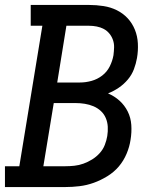

<svg xmlns="http://www.w3.org/2000/svg" viewBox="-28 -755 648 775"><path d="M-8 0V-84H50L143 -651H96V-735H332Q361 -735 390 -730.5Q419 -726 444 -713.5Q469 -701 487.5 -681Q506 -661 516.5 -635Q527 -609 528.5 -579.5Q530 -550 525 -521Q521 -498 512.5 -475.5Q504 -453 488 -434Q472 -415 451.5 -401Q431 -387 408 -378Q434 -367 454.5 -348.5Q475 -330 487.5 -305Q500 -280 502 -250.5Q504 -221 499 -191Q495 -163 483 -134.5Q471 -106 451.5 -83Q432 -60 405 -43.5Q378 -27 350 -17Q322 -7 293 -3.5Q264 0 236 0ZM203 -422H295Q318 -422 341.5 -428.5Q365 -435 384.5 -450Q404 -465 415 -487Q426 -509 430 -532Q432 -548 432.5 -563.5Q433 -579 428 -593.5Q423 -608 413.5 -619.5Q404 -631 391 -638Q378 -645 362.5 -648Q347 -651 332 -651H240ZM147 -84H236Q254 -84 272.5 -86Q291 -88 309 -94.5Q327 -101 344 -111.5Q361 -122 374.5 -137Q388 -152 395 -170Q402 -188 405 -206Q408 -225 407 -243.5Q406 -262 399 -278.5Q392 -295 379 -307Q366 -319 349.5 -326Q333 -333 314.5 -336Q296 -339 277 -339H189Z"/></svg>

Font: Iosevka HT Medium Extended
Style: Italic
Weight: 500
Width: 7
Italic angle: -9°
Monospace: yes
Designer: Belleve Invis
Foundry: Belleve Invis
Version: Version 32.3.0; ttfautohint (v1.8.4)